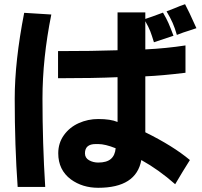

<svg xmlns="http://www.w3.org/2000/svg" viewBox="-20 -764 960 913"><path d="M878 -618Q854 -611 821 -598Q812 -630 801 -655Q790 -680 772 -710L808 -724Q836 -736 860 -744Q876 -715 914 -630ZM813 112Q735 43 652 -3Q628 129 447 129Q372 129 317 89Q257 44 257 -35Q257 -84 284 -121.5Q311 -159 354.5 -178.5Q398 -198 447 -198Q506 -198 539 -184V-397Q428 -392 256 -392V-521Q424 -521 539 -525V-705H671V-674L706 -686L755 -704Q772 -675 781 -654.5Q790 -634 805 -594L712 -563Q702 -596 694.5 -615.5Q687 -635 671 -663V-529Q772 -534 862 -548V-418Q747 -404 671 -401V-135Q803 -70 883 -3Q850 49 813 112ZM64 125Q50 -69 50 -295Q50 -472 95 -703Q139 -701 160 -699L224 -695Q182 -486 182 -295Q182 -83 195 125ZM447 -79H435Q384 -79 384 -35Q384 -13 403.5 -2Q423 9 447 9Q487 9 507 -8Q527 -25 530 -59Q480 -79 447 -79Z"/></svg>

Font: BM Euljiro oraeorae
Style: Regular
Weight: 400
Designer: Bongjin Kim; Bomjun Kim; Myungsoo Han; Hyesun Chae; Mikyoung Jeong; Wujin Sim; Minjae Kang; Suwha Jang;
Foundry: Sandoll Inc.
Version: Version 1.000;hotconv 1.0.109;makeexe 2.5.65596